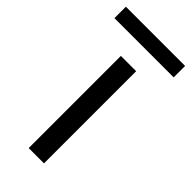

<svg xmlns="http://www.w3.org/2000/svg" viewBox="-281 -758 807 807"><g transform="rotate(45 122.0 -354.5)"><path d="M168 0H77.1V-547.9H168ZM-54.2 -641.1V-709H297.9V-641.1Z"/></g></svg>

Font: PoppinsZ
Style: Regular
Weight: 400
Designer: Ninad Kale (Devanagari), Jonny Pinhorn (Latin)
Foundry: Indian Type Foundry
Version: Version 3.002;FEAKit 1.0